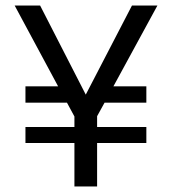

<svg xmlns="http://www.w3.org/2000/svg" viewBox="-20 -674 625 694"><path d="M509 -157H331V0H249V-157H72V-215H249V-253L222 -303H72V-362H190L33 -654H125L290 -332L457 -654H549L390 -362H509V-303H358L331 -254V-215H509Z"/></svg>

Font: Hind Madurai
Style: Regular
Weight: 400
Designer: Jyotish Sonowal
Foundry: Indian Type Foundry
Version: Version 0.702;PS 1.0;hotconv 1.0.81;makeotf.lib2.5.63406